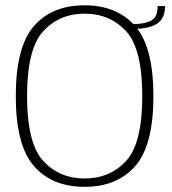

<svg xmlns="http://www.w3.org/2000/svg" viewBox="-20 -700 650 724"><path d="M299 4.5Q421.5 4.5 490 -73.8Q558.5 -152 558.5 -337.5Q558.5 -511.5 498 -591.5Q527.5 -593 548 -599.5Q576.5 -608.5 589.5 -627.5Q602.5 -646.5 602.5 -677H574.5Q574.5 -652 565.8 -637.2Q557 -622.5 535 -616Q515.5 -610 483 -609Q415 -680 299 -680Q176 -680 107.8 -601.5Q39.5 -523 39.5 -337.5Q39.5 -152 108 -73.8Q176.5 4.5 299 4.5ZM299 -27Q204 -27 143 -93.2Q82 -159.5 82 -337.5Q82 -516 143 -582.2Q204 -648.5 299 -648.5Q394.5 -648.5 455.5 -582.2Q516.5 -516 516.5 -337.5Q516.5 -159.5 455.5 -93.2Q394.5 -27 299 -27Z"/></svg>

Font: Anybody Thin ExtraLight
Style: Regular
Weight: 250
Version: Version 1.113;gftools[0.9.25]